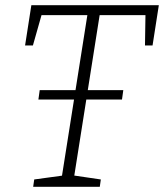

<svg xmlns="http://www.w3.org/2000/svg" viewBox="-20 -715 628 735"><path d="M127 -334 132 -370H452L447 -334ZM107 0 111 -28 228 -44 216 -34 316 -667 327 -657H127L142 -668L106 -541H76L100 -695H588L564 -541H535L537 -667L549 -657H349L363 -667L263 -34L257 -44L366 -28L362 0Z"/></svg>

Font: Bitter Thin Light
Style: Italic
Weight: 300
Italic angle: -9°
Version: Version 2.002